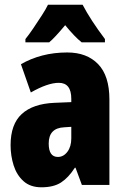

<svg xmlns="http://www.w3.org/2000/svg" viewBox="-20 -786 534 816"><path d="M266 -563Q349 -563 397 -513.5Q445 -464 445 -363V0H328L301 -73H298Q271 -31 239.5 -10.5Q208 10 156 10Q109 10 80 -16Q51 -42 38 -83Q25 -124 25 -169Q25 -258 72.5 -301.5Q120 -345 211 -349L283 -352V-366Q283 -434 230 -434Q183 -434 111 -393L69 -513Q110 -537 159.5 -550Q209 -563 266 -563ZM253 -245Q187 -242 187 -176Q187 -119 226 -119Q250 -119 266.5 -141Q283 -163 283 -198V-247ZM331 -766Q365 -701 426 -620V-606H327Q297 -630 257 -679Q213 -626 189 -606H88V-620Q102 -637 121 -665Q140 -693 158 -721Q176 -749 184 -766Z"/></svg>

Font: Noto Sans Kannada ExtraCondensed Black
Style: Regular
Weight: 900
Width: 2
Designer: Jelle Bosma - Monotype Design Team
Foundry: Monotype Imaging Inc.
Version: Version 2.005; ttfautohint (v1.8.4.7-5d5b)